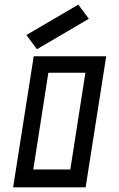

<svg xmlns="http://www.w3.org/2000/svg" viewBox="-20 -800 510 820"><path d="M122.1 -76.2H280.3L344.7 -489.3H186.5ZM36.1 0 124 -559.6H433.6L345.7 0ZM314.5 -780.3 92.8 -650.4 137.7 -589.8 359.4 -719.7Z"/></svg>

Font: Geo
Style: Oblique
Weight: 500
Italic angle: -11°
Version: Version 001.2